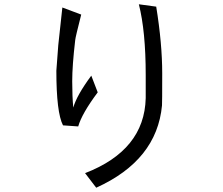

<svg xmlns="http://www.w3.org/2000/svg" viewBox="-20 -825 1040 896"><path d="M406 -472Q338 -380 322 -323Q317 -374 317 -446Q317 -519 331 -638Q332 -651 359 -757L271 -790L252 -615Q243 -496 243 -495Q243 -300 274 -240L345 -235Q362 -295 436 -394ZM709 -794 628 -805Q660 -679 660 -475V-367Q654 -124 377 -17L429 51Q712 -77 736 -333Q737 -344 737 -482Q737 -621 709 -794Z"/></svg>

Font: Sawarabi Gothic
Style: Regular
Weight: 400
Designer: mshio (mshio@users.sourceforge.jp)
Version: Version 20141215